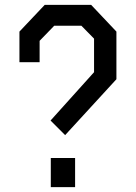

<svg xmlns="http://www.w3.org/2000/svg" viewBox="-20 -770 559 790"><path d="M143 -514H60V-640L164 -750H355L459 -640V-444L248 -214L188 -274L367 -473V-611L315 -664H203L143 -602ZM189 -120H289V0H189Z"/></svg>

Font: Graduate
Style: Regular
Weight: 400
Version: Version 1.001